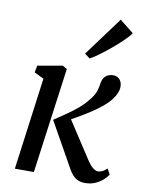

<svg xmlns="http://www.w3.org/2000/svg" viewBox="-94 -914 738 989"><g transform="rotate(10 275.5 -420.0)"><path d="M52 0 116.5 -482 66.5 -506 73.5 -542.5 203 -565.5 226.5 -552 151.5 0ZM420.5 10Q398.5 10 382.8 2.8Q367 -4.5 355.5 -17.2Q344 -30 335 -46L202.5 -282Q236 -304.5 267.2 -326Q298.5 -347.5 326 -371.2Q353.5 -395 375.5 -424Q394.5 -448 401 -468.8Q407.5 -489.5 409.5 -506.5Q412 -526.5 420.5 -538.8Q429 -551 441.5 -556.5Q454 -562 466.5 -562Q489 -562 501.2 -548.5Q513.5 -535 514.5 -514.5Q515.5 -497 509 -480Q502.5 -463 490.5 -446.5Q472.5 -421.5 443 -397.5Q413.5 -373.5 380.8 -352.8Q348 -332 318.8 -315.5Q289.5 -299 272 -289L278 -323L419.5 -106Q433 -85.5 447.8 -73Q462.5 -60.5 475 -60.5Q484.5 -60.5 496.2 -65.2Q508 -70 522.5 -84L538.5 -54.5Q530.5 -41.5 514 -26.5Q497.5 -11.5 473.8 -0.8Q450 10 420.5 10ZM305.5 -646.5 456 -850.5 529 -792.5Q523 -782.5 506.8 -765.5Q490.5 -748.5 468 -728.2Q445.5 -708 420.8 -688Q396 -668 373 -651.5Q350 -635 332.5 -626Z"/></g></svg>

Font: Merriweather 24pt
Style: Italic
Weight: 400
Italic angle: -7.8°
Designer: Eben Sorkin
Foundry: Eben Sorkin
Version: Version 2.101